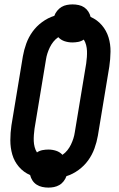

<svg xmlns="http://www.w3.org/2000/svg" viewBox="-20 -804 540 873"><path d="M200 49Q186 49 172 46Q158 43 146.5 35.5Q135 28 127.5 16.5Q120 5 117 -8Q87 -21 66 -45.5Q45 -70 36 -101Q27 -132 27 -166Q27 -200 32 -234L84 -548Q89 -577 99.5 -606Q110 -635 128 -660Q146 -685 172 -704Q198 -723 227 -732Q231 -744 240 -755Q249 -766 260 -772.5Q271 -779 284 -781.5Q297 -784 310 -784Q324 -784 338 -781Q352 -778 363 -770.5Q374 -763 381.5 -751.5Q389 -740 392 -727Q422 -714 443 -689.5Q464 -665 473.5 -634Q483 -603 482.5 -569Q482 -535 477 -501L425 -187Q420 -158 409.5 -129Q399 -100 381 -75Q363 -50 337 -31Q311 -12 282 -3Q278 9 269.5 20Q261 31 249.5 37.5Q238 44 225.5 46.5Q213 49 200 49ZM264 -100Q277 -109 286.5 -121Q296 -133 302.5 -146.5Q309 -160 313.5 -174Q318 -188 320 -202L372 -516Q374 -530 375 -544.5Q376 -559 375.5 -572.5Q375 -586 371.5 -599.5Q368 -613 361 -624Q349 -616 335.5 -613.5Q322 -611 309 -611Q291 -611 274 -616.5Q257 -622 245 -635Q232 -626 222.5 -614Q213 -602 206.5 -588.5Q200 -575 195.5 -561Q191 -547 189 -533L137 -219Q135 -205 134 -190.5Q133 -176 133.5 -162.5Q134 -149 137.5 -135.5Q141 -122 148 -111Q160 -119 173.5 -121.5Q187 -124 200 -124Q218 -124 235 -118.5Q252 -113 264 -100Z"/></svg>

Font: Iosevka SS18 Extrabold
Style: Italic
Weight: 800
Italic angle: -9°
Monospace: yes
Designer: Belleve Invis
Foundry: Belleve Invis
Version: Version 25.1.1; ttfautohint (v1.8.4)